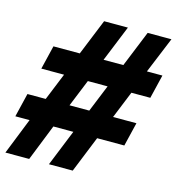

<svg xmlns="http://www.w3.org/2000/svg" viewBox="-110 -783 807 873"><g transform="rotate(15 293.5 -346.5)"><path d="M-6 0 62 -171H-5L22 -283H108L160 -411H53L80 -523H204L273 -693H385L316 -523H409L478 -693H590L520 -523H593L566 -411H477L425 -283H535L508 -171H380L311 0H199L268 -171H174L106 0ZM220 -283H313L365 -411H272Z"/></g></svg>

Font: Ubuntu Sans Mono
Style: Italic
Weight: 400
Italic angle: -13.5°
Monospace: yes
Designer: Dalton Maag Ltd
Foundry: Dalton Maag Ltd
Version: Version 1.006